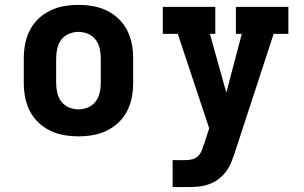

<svg xmlns="http://www.w3.org/2000/svg" viewBox="-20 -548 1240 783"><path d="M300 8Q270 8 241 3Q212 -2 185 -15Q158 -28 136.5 -48.5Q115 -69 101.5 -95.5Q88 -122 82.5 -151Q77 -180 77 -210V-310Q77 -340 82.5 -369Q88 -398 101.5 -424.5Q115 -451 136.5 -471.5Q158 -492 185 -505Q212 -518 241 -523Q270 -528 300 -528Q330 -528 359 -523Q388 -518 415 -505Q442 -492 463.5 -471.5Q485 -451 498.5 -424.5Q512 -398 517.5 -369Q523 -340 523 -310V-210Q523 -180 517.5 -151Q512 -122 498.5 -95.5Q485 -69 463.5 -48.5Q442 -28 415 -15Q388 -2 359 3Q330 8 300 8ZM300 -102Q320 -102 339 -110Q358 -118 370 -134Q382 -150 386.5 -170Q391 -190 391 -210V-310Q391 -330 386.5 -350Q382 -370 370 -386Q358 -402 339 -410Q320 -418 300 -418Q280 -418 261 -410Q242 -402 230 -386Q218 -370 213.5 -350Q209 -330 209 -310V-210Q209 -190 213.5 -170Q218 -150 230 -134Q242 -118 261 -110Q280 -102 300 -102ZM684 215V105H737Q751 105 764.5 101.5Q778 98 788 88Q798 78 803 65Q808 52 812 39H813V38L833 -25L705 -410H644V-520H858V-410H836L903 -170L966 -410H942V-520H1156V-410H1096L938 73Q931 94 922.5 115Q914 136 900 154Q886 172 867.5 185Q849 198 827 205Q805 212 782.5 213.5Q760 215 737 215Z"/></svg>

Font: Iosevka Etoile Extrabold
Style: Regular
Weight: 800
Designer: Belleve Invis
Foundry: Belleve Invis
Version: Version 22.1.2; ttfautohint (v1.8.4)